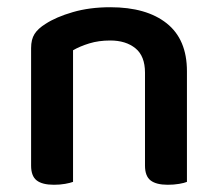

<svg xmlns="http://www.w3.org/2000/svg" viewBox="-20 -505 603 531"><path d="M497 -308V-210H381V-304Q381 -350 354.5 -371.5Q328 -393 285 -393Q253 -393 227 -385Q201 -377 182 -366V-210H66V-372Q66 -396 75.5 -411Q85 -426 106 -439Q135 -458 181.5 -471.5Q228 -485 285 -485Q385 -485 441 -440.5Q497 -396 497 -308ZM66 -260H182V-2Q174 1 160 3.5Q146 6 129 6Q97 6 81.5 -6Q66 -18 66 -47ZM381 -260H497V-2Q490 1 475.5 3.5Q461 6 444 6Q412 6 396.5 -6Q381 -18 381 -47Z"/></svg>

Font: BalooTamma2SemiBold
Style: Regular
Weight: 600
Designer: Divya Kowshik, Shuchita Grover and Ek Type
Foundry: Ek Type
Version: Version 1.700